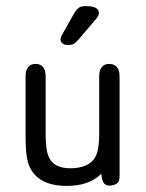

<svg xmlns="http://www.w3.org/2000/svg" viewBox="-20 -601 479 631"><path d="M313 -30Q315 -6 322 1.5Q329 9 339 9Q354 9 363.5 2.5Q373 -4 373 -22V-351Q373 -370 364 -380.5Q355 -391 339 -391Q323 -391 314.5 -380.5Q306 -370 306 -351V-166Q306 -131 302 -110.5Q298 -90 288 -77Q265 -48 211 -48Q185 -48 167.5 -56.5Q150 -65 141 -84Q130 -106 130 -160V-351Q130 -370 121.5 -380.5Q113 -391 97 -391Q81 -391 72.5 -380.5Q64 -370 64 -351V-154Q64 -123 66 -102Q68 -81 72 -67Q96 10 200 10Q273 10 313 -30ZM305 -558Q305 -565 301 -570Q297 -575 287.5 -578Q278 -581 262 -581Q247 -581 239 -575.5Q231 -570 223 -556L183 -485Q179 -478 179 -471Q179 -464 185.5 -458.5Q192 -453 204 -453Q215 -453 221.5 -456.5Q228 -460 238 -471L296 -539Q305 -550 305 -558Z"/></svg>

Font: Beiruti
Style: Regular
Weight: 400
Version: Version 1.00